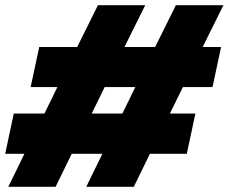

<svg xmlns="http://www.w3.org/2000/svg" viewBox="-24 -719 880 739"><path d="M70 -127H-4L29 -282H147L197 -384H94L127 -538H273L353 -699H535L455 -538H573L653 -699H836L756 -538H827L794 -384H680L630 -282H728L695 -127H553L491 0H308L370 -127H252L190 0H8ZM447 -282 497 -384H379L329 -282Z"/></svg>

Font: Prompt ExtraBold
Style: Italic
Weight: 800
Italic angle: -12°
Designer: Katatrad Team
Foundry: CadsonDemak
Version: Version 1.001